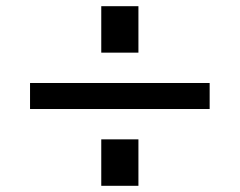

<svg xmlns="http://www.w3.org/2000/svg" viewBox="-20 -600 774 620"><path d="M307 0V-150H427V0ZM307 -430V-580H427V-430ZM77 -248V-332H657V-248Z"/></svg>

Font: Mplus 1p Medium
Style: Regular
Weight: 500
Version: Version 1.061